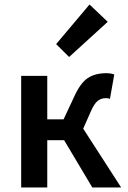

<svg xmlns="http://www.w3.org/2000/svg" viewBox="-20 -825 562 845"><path d="M73.2 0V-491.2H188V-299.8H259.8L306.2 -398.9Q333.5 -459.5 366 -481.2Q398.4 -502.9 448.2 -502.9Q468.3 -502.9 482.9 -497.1L463.9 -390.1Q455.1 -393.1 445.8 -393.1Q425.8 -393.1 410.4 -381.3Q395 -369.6 379.9 -335L346.2 -258.8L513.2 0H386.2L262.2 -208H188V0ZM284.2 -574.2 227.1 -630.9 374 -805.2 454.1 -729Z"/></svg>

Font: Toshiba Sans Medium
Style: Regular
Weight: 500
Designer: Paul D. Hunt
Foundry: Toshiba Corporation
Version: Version 2.020;PS 2.0;hotconv 1.0.86;makeotf.lib2.5.63406